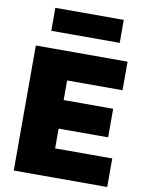

<svg xmlns="http://www.w3.org/2000/svg" viewBox="-103 -1047 848 1119"><g transform="rotate(10 321.0 -488.0)"><path d="M132 -976H537V-840H132ZM58 -740H601V-571H273V-455H566V-286H273V-169H611V0H58Z"/></g></svg>

Font: Encode Sans Narrow
Style: Black
Weight: 900
Designer: Pablo Impallari, Andres Torresi
Foundry: Pablo Impallari, Andres Torresi
Version: Version 1.000; ttfautohint (v1.00) -l 8 -r 50 -G 200 -x 14 -